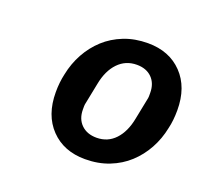

<svg xmlns="http://www.w3.org/2000/svg" viewBox="-77 -792 585 550"><g transform="rotate(20 216.0 -517.0)"><path d="M231 -330Q166 -330 126.5 -371Q87 -412 87 -482Q87 -512 93 -538Q100 -573 116.5 -603Q133 -633 157.5 -655.5Q182 -678 215 -691Q248 -704 288 -704Q353 -704 392.5 -663Q432 -622 432 -552Q432 -521 426 -496Q419 -461 402.5 -431Q386 -401 361.5 -378.5Q337 -356 304 -343Q271 -330 231 -330ZM241 -399Q275 -399 297.5 -423Q320 -447 328 -489L340 -549Q342 -557 342 -562Q342 -567 342 -572Q342 -601 325 -618Q308 -635 279 -635Q245 -635 222 -611Q199 -587 191 -545L179 -485Q177 -477 177 -472Q177 -467 177 -462Q177 -433 194.5 -416Q212 -399 241 -399Z"/></g></svg>

Font: IBM Plex Sans SmBld
Style: Italic
Weight: 600
Italic angle: -11°
Designer: Mike Abbink, Paul van der Laan, Pieter van Rosmalen
Foundry: Bold Monday
Version: Version 3.005